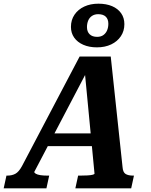

<svg xmlns="http://www.w3.org/2000/svg" viewBox="-73 -1022 817 1042"><path d="M185 -298H451L445 -229H160ZM386 -644 403 -642 113 -89Q113 -84 121.5 -79Q130 -74 146 -71.5Q162 -69 182 -69H194L179 0H-53L-38 -69H-33Q-8 -69 10.5 -79Q29 -89 46 -120L359 -715H528L592 -116Q594 -87 608.5 -78Q623 -69 649 -69H654L639 0H336L351 -69H364Q385 -69 402 -70Q419 -71 429 -73.5Q439 -76 440 -79ZM460 -945Q440 -945 426 -935.5Q412 -926 405.5 -910Q399 -894 399 -875Q399 -850 413.5 -836Q428 -822 454 -822Q475 -822 488.5 -832Q502 -842 508.5 -858Q515 -874 515 -893Q515 -918 501 -931.5Q487 -945 460 -945ZM453 -765Q411 -765 379 -779Q347 -793 329.5 -818Q312 -843 312 -876Q312 -914 331.5 -942.5Q351 -971 384.5 -986.5Q418 -1002 461 -1002Q504 -1002 535.5 -988.5Q567 -975 584.5 -950Q602 -925 602 -891Q602 -854 583 -825.5Q564 -797 530.5 -781Q497 -765 453 -765Z"/></svg>

Font: Roboto Serif SemiBold
Style: Italic
Weight: 600
Italic angle: -10°
Version: Version 1.007